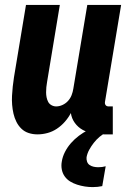

<svg xmlns="http://www.w3.org/2000/svg" viewBox="-20 -540 540 783"><path d="M133 8Q114 8 97 2.5Q80 -3 67.5 -15Q55 -27 47 -43Q39 -59 35 -76.5Q31 -94 29.5 -112.5Q28 -131 29 -149.5Q30 -168 32 -187Q34 -206 37 -225L86 -520H224L172 -206Q170 -195 169 -184.5Q168 -174 168 -163.5Q168 -153 170 -143Q172 -133 176.5 -124.5Q181 -116 190 -111Q199 -106 209 -106Q222 -106 235 -112Q248 -118 257.5 -128.5Q267 -139 272 -152Q277 -165 279 -178L336 -520H474L408 -124Q407 -116 411 -111Q415 -106 423 -106H440V8H404Q380 8 358 4Q336 0 317 -10.5Q298 -21 285 -39Q272 -57 269 -79Q259 -60 244.5 -43.5Q230 -27 212 -15Q194 -3 173.5 2.5Q153 8 133 8ZM358 223Q342 223 326 220.5Q310 218 294.5 213Q279 208 266 200Q253 192 244 179.5Q235 167 232 151Q229 135 232 119Q235 99 245 79.5Q255 60 269.5 43.5Q284 27 302 13.5Q320 0 339 -9.5Q358 -19 378.5 -25.5Q399 -32 420 -35L414 0Q399 7 386 18Q373 29 362.5 42.5Q352 56 344 70.5Q336 85 333 101Q332 110 335 119Q338 128 345.5 133Q353 138 362 140Q371 142 381 142Q389 142 396.5 141Q404 140 411 138L397 219Q388 221 378 222Q368 223 358 223Z"/></svg>

Font: Iosevka Curly Heavy
Style: Italic
Weight: 900
Italic angle: -9°
Monospace: yes
Designer: Belleve Invis
Foundry: Belleve Invis
Version: Version 22.1.2; ttfautohint (v1.8.4)